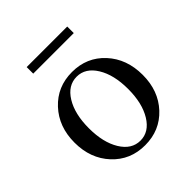

<svg xmlns="http://www.w3.org/2000/svg" viewBox="-165 -686 808 808"><g transform="rotate(-45 239.0 -281.5)"><path d="M119.1 -535.2V-574.2H360.4V-535.2ZM36.6 -207Q36.6 -301.3 94 -363Q151.4 -424.8 239.3 -424.8Q327.1 -424.8 384.3 -362.8Q441.4 -300.8 441.4 -205.6Q441.4 -111.3 384.3 -50Q327.1 11.2 239.3 11.2Q151.4 11.2 94 -50.5Q36.6 -112.3 36.6 -207ZM239.3 -16.6Q291 -16.6 323.5 -69.6Q356 -122.6 356 -207Q356 -291.5 323.5 -344.2Q291 -397 239.3 -397Q187 -397 154.5 -344.2Q122.1 -291.5 122.1 -207Q122.1 -122.6 154.5 -69.6Q187 -16.6 239.3 -16.6Z"/></g></svg>

Font: Elstob 18pt
Style: Regular
Weight: 400
Designer: Peter S. Baker
Version: Version 1.015